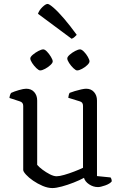

<svg xmlns="http://www.w3.org/2000/svg" viewBox="-20 -951 619 976"><path d="M246 5Q223 5 197 -6Q171 -17 148.5 -32.5Q126 -48 112 -63.5Q98 -79 98 -87V-413Q98 -431 80 -436L28 -453Q29 -462 31.5 -469Q34 -476 37 -479Q52 -486 76 -493Q100 -500 113 -500Q139 -500 154 -483Q169 -466 169 -440V-113Q178 -102 196 -88.5Q214 -75 233.5 -65Q253 -55 268 -55Q282 -55 306.5 -62Q331 -69 357 -79Q383 -89 402 -98V-413Q402 -432 385 -436L327 -454Q329 -471 334 -479Q344 -483 360.5 -488Q377 -493 393 -496.5Q409 -500 418 -500Q443 -500 458 -483Q473 -466 473 -440V-56L542 -49Q548 -41 548 -29Q539 -17 515 -8.5Q491 0 478 0Q454 0 433 -14Q412 -28 407 -47Q385 -35 354.5 -23Q324 -11 294.5 -3Q265 5 246 5ZM372 -593Q365 -593 353 -604.5Q341 -616 331.5 -630.5Q322 -645 322 -654Q322 -662 334.5 -673Q347 -684 362.5 -692Q378 -700 387 -700Q395 -700 406.5 -688.5Q418 -677 426.5 -662Q435 -647 435 -639Q435 -631 423.5 -620Q412 -609 397 -601Q382 -593 372 -593ZM184 -593Q177 -593 165 -604.5Q153 -616 143.5 -630.5Q134 -645 134 -654Q134 -662 147 -673Q160 -684 175.5 -692Q191 -700 200 -700Q208 -700 219 -688.5Q230 -677 239 -662Q248 -647 248 -639Q248 -631 236 -620Q224 -609 209 -601Q194 -593 184 -593ZM344 -754 173 -881Q179 -899 195.5 -915Q212 -931 222 -931Q230 -931 252.5 -911.5Q275 -892 305.5 -856.5Q336 -821 370 -774Q366 -770 359.5 -763.5Q353 -757 344 -754Z"/></svg>

Font: Texturina ExtraLight
Style: Regular
Weight: 200
Designer: Guillermo Torres Carreño
Foundry: Omnibus-Type
Version: Version 1.002; ttfautohint (v1.8.3)